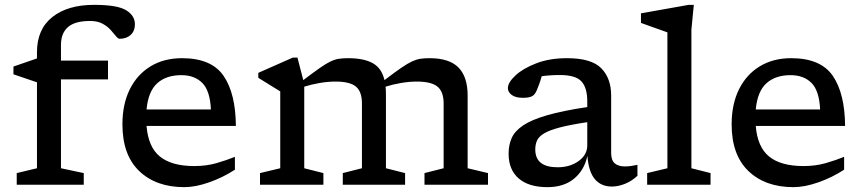

<svg xmlns="http://www.w3.org/2000/svg" viewBox="-20 -762 3558 792"><path d="M231.5 -68 325.5 -48V0H49V-48L132.5 -68V-422.5L35.5 -455.5V-487.5L132.5 -521V-546.5Q132.5 -641.5 196 -691.8Q259.5 -742 368 -742Q464 -742 500.2 -719.8Q536.5 -697.5 536.5 -662Q536.5 -634 519 -618Q501.5 -602 473.5 -602Q467 -602 458.2 -613Q449.5 -624 436.2 -638.8Q423 -653.5 402.5 -664.5Q382 -675.5 352 -675.5Q289 -675.5 260.2 -650.2Q231.5 -625 231.5 -576.5V-512H425.5V-434.5H231.5Z M730.5 -522Q852 -522 902 -449.5Q952 -377 953 -242.5H584.5Q591.5 -155 640 -116Q688.5 -77 781.5 -77Q831 -77 872.8 -89Q914.5 -101 949 -115V-62Q899 -29.5 842.5 -9.8Q786 10 740.5 10Q623.5 10 554.2 -56.5Q485 -123 485 -249Q485 -332.5 515.5 -393.8Q546 -455 601.2 -488.5Q656.5 -522 730.5 -522ZM728 -452Q665.5 -452 628.5 -418.5Q591.5 -385 584.5 -310.5H850Q846.5 -387.5 814.5 -419.8Q782.5 -452 728 -452Z M1572 -374.5V-68L1651 -48V0H1394V-48L1473 -68V-335.5Q1473 -384 1448.2 -404.8Q1423.5 -425.5 1364 -425.5Q1331.5 -425.5 1297.5 -419.5Q1263.5 -413.5 1235 -404.5V-68L1314 -48V0H1052.5V-48L1136 -68V-385L1045.5 -441V-461.5L1188 -524.5H1207L1231 -431.5Q1272.5 -463 1299 -481.5Q1325.5 -500 1343.5 -508.5Q1361.5 -517 1377.8 -519.5Q1394 -522 1416 -522Q1480.5 -522 1517.5 -501.5Q1554.5 -481 1566 -431.5Q1608 -463.5 1634.5 -481.8Q1661 -500 1679.2 -508.5Q1697.5 -517 1713.8 -519.5Q1730 -522 1752 -522Q1833.5 -522 1871.2 -483.5Q1909 -445 1909 -368V-68L1993 -48V0H1731V-48L1810 -68V-335Q1810 -383.5 1784.8 -404.5Q1759.5 -425.5 1699.5 -425.5Q1667 -425.5 1633 -419.5Q1599 -413.5 1570.5 -404.5Q1572 -390.5 1572 -374.5Z M2504 7.5Q2459.5 7.5 2433.8 -23Q2408 -53.5 2403 -119Q2390 -59.5 2347.8 -24.8Q2305.5 10 2238 10Q2161 10 2119.5 -26Q2078 -62 2078 -128Q2078 -164 2090.8 -192.8Q2103.5 -221.5 2138 -244.8Q2172.5 -268 2236.5 -286.5Q2300.5 -305 2402.5 -320.5V-343Q2402.5 -400.5 2378.2 -426.5Q2354 -452.5 2290 -452.5Q2268 -452.5 2249.5 -451.2Q2231 -450 2214.5 -447.5Q2209.5 -429.5 2204.5 -415.8Q2199.5 -402 2193.5 -388Q2185 -368.5 2171.5 -363.5Q2158 -358.5 2137.5 -358.5Q2107 -358.5 2091 -370.2Q2075 -382 2075 -398.5Q2075 -421.5 2106 -450.5Q2137 -479.5 2192 -500.8Q2247 -522 2319 -522Q2420 -522 2460.5 -480.2Q2501 -438.5 2501 -368V-131Q2501 -101 2515.8 -88.2Q2530.5 -75.5 2558 -75.5Q2569.5 -75.5 2582.5 -77.2Q2595.5 -79 2609.5 -82V-37Q2585.5 -14.5 2557.5 -3.5Q2529.5 7.5 2504 7.5ZM2188 -145.5Q2188 -72 2280 -72Q2331.5 -72 2367 -97.8Q2402.5 -123.5 2402.5 -162.5V-258Q2332 -247.5 2289.2 -236.2Q2246.5 -225 2224.8 -212Q2203 -199 2195.5 -182.8Q2188 -166.5 2188 -145.5Z M2832 -68 2911 -48V0H2649.5V-48L2733 -68V-628.5Q2726.5 -631 2708 -637.5Q2689.5 -644 2666.5 -652.2Q2643.5 -660.5 2624 -667.5V-707L2821 -742H2842L2832 -639Z M3243.5 -522Q3365 -522 3415 -449.5Q3465 -377 3466 -242.5H3097.5Q3104.5 -155 3153 -116Q3201.5 -77 3294.5 -77Q3344 -77 3385.8 -89Q3427.5 -101 3462 -115V-62Q3412 -29.5 3355.5 -9.8Q3299 10 3253.5 10Q3136.5 10 3067.2 -56.5Q2998 -123 2998 -249Q2998 -332.5 3028.5 -393.8Q3059 -455 3114.2 -488.5Q3169.5 -522 3243.5 -522ZM3241 -452Q3178.5 -452 3141.5 -418.5Q3104.5 -385 3097.5 -310.5H3363Q3359.5 -387.5 3327.5 -419.8Q3295.5 -452 3241 -452Z"/></svg>

Font: Newsreader Caption
Style: Regular
Weight: 400
Designer: Hugues Gentile
Foundry: Production Type
Version: Version 1.001